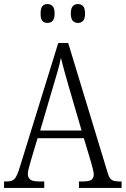

<svg xmlns="http://www.w3.org/2000/svg" viewBox="-20 -926 619 946"><path d="M0 0V-32H15Q41 -32 53 -46Q65 -60 79 -107L267 -714H316L510 -76Q518 -48 530 -40Q542 -32 569 -32H579V0H369V-32H390Q420 -32 431 -40.5Q442 -49 442 -67Q442 -77 437 -95Q432 -113 428 -129L393 -245H165L133 -138Q129 -123 123 -102Q117 -81 117 -69Q117 -51 129 -41.5Q141 -32 172 -32H198V0ZM178 -283H382L323 -485Q309 -533 298 -572.5Q287 -612 280 -641Q275 -613 264 -575Q253 -537 241 -497ZM364 -813Q349 -813 339 -823Q329 -833 329 -859Q329 -886 339 -896Q349 -906 364 -906Q379 -906 389 -896Q399 -886 399 -859Q399 -833 389 -823Q379 -813 364 -813ZM214 -813Q198 -813 189 -823Q180 -833 180 -859Q180 -886 189 -896Q198 -906 214 -906Q229 -906 239 -896Q249 -886 249 -859Q249 -833 239 -823Q229 -813 214 -813Z"/></svg>

Font: Noto Serif Bengali Condensed Light
Style: Regular
Weight: 300
Width: 3
Designer: Juan Bruce, Universal Thirst, Indian Type Foundry and the Monotype Design Team.
Foundry: Monotype Imaging Inc.
Version: Version 2.003; ttfautohint (v1.8.4.7-5d5b)